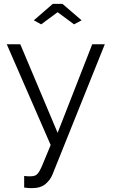

<svg xmlns="http://www.w3.org/2000/svg" viewBox="-20 -750 582 993"><path d="M105 160Q113 161 120.5 161.5Q128 162 135 162Q153 162 163.5 157Q174 152 184 135Q194 118 206.5 86Q219 54 242 0L15 -521H85L278 -63L457 -521H522L252 151Q241 180 215.5 201.5Q190 223 146 223Q136 223 127 222.5Q118 222 105 220ZM155 -645 253 -730H303L402 -645L363 -624L278 -687L193 -624Z"/></svg>

Font: Boldmen
Style: Regular
Weight: 400
Designer: Matt McInerney, Pablo Impallari, Rodrigo Fuenzalida
Foundry: LIVING CONCEPT
Version: Version 1.000